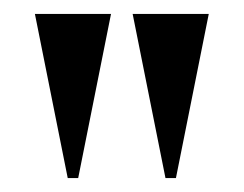

<svg xmlns="http://www.w3.org/2000/svg" viewBox="-20 -734 349 275"><path d="M77 -479H92L139 -714H30ZM217 -479H232L279 -714H170Z"/></svg>

Font: Noto Serif Display ExtraCondensed
Style: Bold
Weight: 700
Width: 2
Designer: Monotype Design Team
Foundry: Monotype Imaging Inc.
Version: Version 2.009